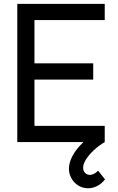

<svg xmlns="http://www.w3.org/2000/svg" viewBox="-20 -740 616 1000"><path d="M438.5 240.5Q411 240.5 388.2 226.5Q365.5 212.5 352.2 189Q339 165.5 339 139Q339 106.5 357.8 71.8Q376.5 37 409 5.5Q412 2.5 414.5 0H70V-720H525.5V-635.5H159.5V-410H465.5V-325.5H159.5V-84.5H525.5V0Q495 18 469.2 41.8Q443.5 65.5 428.2 89.8Q413 114 413 133.5Q413 150 423.2 160.5Q433.5 171 448 171Q458.5 171 469.8 165.2Q481 159.5 491 149L527 194Q510 216.5 486.8 228.5Q463.5 240.5 438.5 240.5Z"/></svg>

Font: Vela Sans Med
Style: Regular
Weight: 500
Designer: Principal design: Mikhail Sharanda - project Manrope.
Design modification: Ravid Balaliev
Foundry: Mikhail Sharanda
Version: Version 1.001